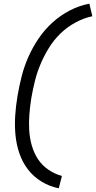

<svg xmlns="http://www.w3.org/2000/svg" viewBox="-20 -861 521 1042"><path d="M299 161Q249 151 205.5 124.5Q162 98 132 59Q102 20 85.5 -28Q69 -76 64 -128Q59 -180 62.5 -233.5Q66 -287 75 -340Q84 -393 97.5 -446.5Q111 -500 134 -552Q157 -604 189.5 -652Q222 -700 265 -739Q308 -778 359.5 -804.5Q411 -831 465 -841L481 -773Q434 -763 389 -738.5Q344 -714 308 -679Q272 -644 245.5 -601Q219 -558 200 -513Q181 -468 169.5 -421.5Q158 -375 150 -329Q143 -285 139.5 -241Q136 -197 138.5 -154.5Q141 -112 152.5 -71.5Q164 -31 186 2.5Q208 36 242 59.5Q276 83 316 94Z"/></svg>

Font: Iosevka QP
Style: Italic
Weight: 400
Italic angle: -9°
Designer: Belleve Invis
Foundry: Belleve Invis
Version: Version 20.0.0; ttfautohint (v1.8.4)